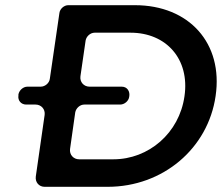

<svg xmlns="http://www.w3.org/2000/svg" viewBox="-20 -720 855 740"><path d="M209 -670 172 -416C170 -400 154 -386 137 -386H86C69 -386 54 -372 51 -356V-352C48 -333 61 -317 81 -317H117C139 -317 155 -299 152 -277L118 -40C115 -18 130 0 152 0H395C608 0 782 -148 811 -350C841 -553 709 -700 500 -700H243C227 -700 211 -686 209 -670ZM250 -146 270 -287C273 -303 288 -317 305 -317H443C460 -317 476 -331 478 -347C482 -367 471 -386 449 -386H325C303 -386 287 -404 290 -426L310 -564C313 -580 328 -594 345 -594H483C621 -594 712 -492 691 -349C671 -207 553 -106 417 -106H285C263 -106 247 -124 250 -146Z"/></svg>

Font: Trueno
Style: RoundIt
Weight: 400
Designer: Julieta Ulanovsky, Jasper
Foundry: Julieta Ulanovsky, Cannot Into Space Fonts
Version: Version 3.001